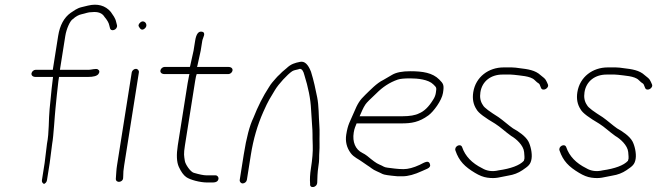

<svg xmlns="http://www.w3.org/2000/svg" viewBox="-20 -764 2758 806"><path d="M162.7 8C169.1 8 175.9 0.9 177.1 -7L188.7 -80L199.1 -161C204.8 -190.4 209.9 -282.3 212.9 -308.5C214.5 -323.3 222.6 -408.1 225.1 -423.5L227.8 -441H348.9C372.7 -441 387.5 -445.2 393.4 -453.5C399.2 -461.8 398.3 -468.3 390.4 -473C383.2 -477.3 362.5 -471 353.6 -471H231.6L254.1 -613C258.8 -642.8 274.1 -677.2 285.9 -684C298.2 -695 310.3 -701.7 322.3 -704.2C341.8 -708.3 348.5 -713 365.9 -713C391.6 -715.8 409.2 -709.1 418.8 -693C429.9 -679.8 436.5 -668.4 438.4 -659L441.5 -647C444.8 -628.1 474.6 -638.9 471.2 -658L468.1 -670C463.7 -690.6 454.7 -699 445.1 -714C422.2 -741.2 388.9 -750.1 349.3 -740.5C343.2 -738.8 334.2 -736.7 322.5 -734C303.1 -729.5 289.7 -718.5 276.5 -710C249 -690.3 231.2 -658 224.1 -613L201.6 -471H129.6C121.7 -471 113.5 -463.9 112.2 -456C111 -448.1 116.9 -441 129.6 -441H202.6C201.4 -433.7 199.5 -417.3 196.8 -392L192.6 -349.5C190.9 -332.5 189.5 -318 188.2 -306C183.9 -264.4 186.6 -207 177.3 -161L167.4 -80L155.9 -7C154.6 0.9 160.6 8 167.5 8Z M533 -460 471.3 -70C469.9 -61.3 468.9 -52.4 468.3 -43.2L466.2 -13C466.4 6.1 497 1.7 496.9 -17L497.4 -27C497 -37 498.3 -51.3 501.3 -70L563 -460C564.3 -467.9 558.3 -475 550.4 -475C542.5 -475 534.3 -467.9 533 -460ZM569 -669.7C560.7 -662.6 559.3 -655.7 565 -649C571.3 -638.3 578.9 -636.8 587.7 -644.5C605.3 -659.7 585.7 -684.2 569 -669.7Z M897.1 -13C898.3 -20.9 892.4 -28 884.4 -28H873.4H846C835 -28 817.4 -31.5 793.3 -38.6C779.2 -42.7 758 -74.5 756 -88.3C752.7 -110.5 750.3 -115.6 756.4 -154L799.2 -424C801.6 -439.3 803.8 -449 805.7 -453H938.7C946.7 -453 954.9 -460.1 956.1 -468C957.4 -475.9 951.4 -483 938.7 -483H806.7C807.5 -483.7 808 -484.7 808.2 -486L822.5 -551L829.2 -593C831.2 -605.5 847.4 -627.5 827.2 -631C812.9 -633.4 803.6 -620.8 799.2 -593L792.5 -551L778.5 -488C778.1 -485.3 777.5 -483.7 776.7 -483H670.7C662.8 -483 654.6 -475.9 653.4 -468C652.1 -460.1 658.1 -453 670.7 -453H775.7C775 -452.3 774.5 -451.5 774.4 -450.5L767.7 -415L726.4 -154C720.1 -114 721.5 -83.8 730.7 -63.5C740 -43.1 750.2 -28.9 761.5 -20.8C778 -8.8 820.9 2 848.4 2H874.4C886.6 2 895.4 -2.6 897.1 -13Z M999 6C1007 6 1015.2 -1.1 1016.4 -9L1033.2 -115C1043.4 -179.2 1060.7 -238.9 1085.2 -294.1C1107.2 -343.9 1114.5 -352.8 1134.2 -385.9C1149.5 -411.5 1186.7 -451.7 1206.6 -465C1214.8 -470.5 1228.2 -470.9 1238.6 -475C1247.2 -475 1253.5 -466.3 1257.7 -449C1273.9 -397.4 1283.8 -349.3 1285.8 -304.7C1286.6 -287.2 1287.9 -267.7 1289.6 -246.2C1293.5 -196.5 1290.8 -206.7 1292.9 -153C1293.9 -127.6 1291.3 -95.6 1285.2 -57C1281.3 -32.3 1280.2 -10.7 1281.9 8C1278.7 28.3 1311.1 24.8 1311.7 2C1312.2 -15.8 1312.6 -40.7 1316.4 -64.2C1318.7 -78.9 1319.8 -90.1 1319.7 -97.7C1319.3 -119.4 1322.1 -135.4 1321.4 -160.2C1320.6 -189 1322.7 -212 1320.5 -239C1317.6 -276.4 1318.6 -321.1 1311.5 -355.5C1304.3 -390.5 1297.6 -424.4 1285.5 -463C1273.1 -494.3 1258.8 -508 1240.1 -504.4C1217.9 -500 1201.7 -495.7 1182.6 -477.4C1168.3 -465.8 1158.4 -457 1153.4 -451C1148 -446.3 1143.1 -441.3 1138.6 -436C1127.5 -422.9 1119.1 -415.1 1109 -398C1084.8 -361.1 1062.9 -318.1 1043.6 -269C1027.9 -237 1014.4 -185.7 1003.2 -115L986.4 -9C985.2 -1.1 991.1 6 999 6Z M1489.7 -276C1497.7 -294 1504 -310.8 1514.2 -325.8C1519.1 -333 1534.4 -348.4 1559.9 -372C1586.2 -398.4 1614.8 -417.8 1650.1 -430C1659.7 -433.3 1676.8 -435 1701.3 -435C1733.3 -435 1778.5 -430.6 1799.3 -409.5C1812 -396.5 1813.4 -397.7 1809.6 -374C1808.1 -364 1804.2 -354.3 1798 -345C1780 -315.5 1760.3 -296.5 1739 -288C1723.7 -280 1699 -276 1669.7 -276ZM1477 -246H1665C1707.5 -246 1738.9 -250.8 1778.6 -279.7C1799.6 -295 1834.5 -341.8 1839.6 -373.7C1844.9 -407.2 1842 -412.1 1823.6 -430.5C1795.5 -458.5 1754.9 -465 1702 -465C1668.5 -465 1643.3 -460 1626.4 -450.1C1613.8 -442.7 1601.4 -435.4 1588.8 -428.2C1561.6 -415.3 1533.5 -385.2 1513.5 -366C1490.2 -343.7 1481.3 -329.4 1465.5 -291.5C1449.1 -252.3 1440.6 -243.6 1433.5 -199C1429 -170.4 1435.2 -144.5 1452.1 -121.5C1465.5 -103.2 1485.6 -96.2 1502.2 -83.5C1515.4 -73.4 1528.5 -66.4 1540.3 -57.1C1550.4 -48.6 1573.6 -40.4 1585.5 -33.8C1591.7 -30.3 1612.9 -27.1 1649 -24H1670.2C1692.9 -24 1720 -31.3 1751.7 -46L1774.3 -56C1784.5 -60.8 1788 -67.6 1784.5 -76.5C1778.7 -91.4 1765.6 -84.5 1741.8 -72C1715.9 -60 1693.2 -54 1673.7 -54C1648.4 -54 1625.7 -57.9 1607.5 -60C1590.2 -62 1590.8 -66.1 1571.4 -73.9C1559.9 -78.5 1544.4 -90.3 1521.3 -109.5C1514.8 -114.5 1508.1 -118.7 1501.3 -122C1471.9 -136.4 1458.6 -168.2 1464.9 -207.5C1467.9 -226.7 1472.5 -233.5 1477 -246Z M1966.7 -377C1962.3 -349.4 1966.8 -325.4 1980.3 -305C1988.7 -289.2 2017.2 -269.2 2058.2 -245C2082 -229.9 2098.3 -213.1 2125.9 -193.3C2146.6 -181.5 2177.6 -154.2 2180.2 -125.6C2181.6 -110.5 2182.1 -101.5 2181.6 -98.5C2181.1 -95.5 2180.3 -92.3 2179.1 -89C2161.3 -69.4 2123.5 -56.1 2073.6 -49C2047.3 -42.7 2024 -45.7 2003.8 -58C1961.3 -79 1933 -108.3 1920.1 -146C1914 -163.8 1885.7 -150.1 1891.9 -132C1907 -87.9 1930.9 -64.1 1974 -38.3C1992.4 -27.3 2008.5 -20.6 2025.9 -18.2C2063 -13.1 2075.8 -20.2 2114.2 -26.9C2136 -30.2 2155.5 -37.7 2172.8 -49.4C2197.1 -66 2207.5 -72.9 2211.4 -97.5C2215.1 -120.8 2207 -153.9 2198 -170.6C2186 -192.7 2155.5 -213.1 2133.6 -225C2115.4 -237.5 2092.5 -258.4 2072.9 -272C2037.4 -294.5 2012.5 -311.5 2007.1 -323C1996.8 -337.5 1993.3 -355.5 1996.7 -377C2004.1 -424 2041.8 -451 2089.2 -451H2123.6C2128.4 -451 2133.2 -450.7 2137.9 -450C2162.7 -446.5 2207.1 -445.4 2224.2 -428C2231.4 -420.7 2237.5 -415.7 2242.4 -413C2244.2 -411.7 2245.8 -409 2247.1 -405L2250.7 -396C2257 -377.6 2287 -393.9 2279.9 -410L2275.5 -420C2269.1 -435.2 2261.1 -438.5 2249.9 -448C2227.1 -469.5 2196.1 -473.7 2159.5 -478L2144.6 -480C2139.7 -480.7 2134.2 -481 2128.4 -481H2094C2031.4 -481 1976.9 -441.5 1966.7 -377Z M2403.7 -377C2399.3 -349.4 2403.8 -325.4 2417.3 -305C2425.7 -289.2 2454.2 -269.2 2495.2 -245C2519 -229.9 2535.3 -213.1 2562.9 -193.3C2583.6 -181.5 2614.6 -154.2 2617.2 -125.6C2618.6 -110.5 2619.1 -101.5 2618.6 -98.5C2618.1 -95.5 2617.3 -92.3 2616.1 -89C2598.3 -69.4 2560.5 -56.1 2510.6 -49C2484.3 -42.7 2461 -45.7 2440.8 -58C2398.3 -79 2370 -108.3 2357.1 -146C2351 -163.8 2322.7 -150.1 2328.9 -132C2344 -87.9 2367.9 -64.1 2411 -38.3C2429.4 -27.3 2445.5 -20.6 2462.9 -18.2C2500 -13.1 2512.8 -20.2 2551.2 -26.9C2573 -30.2 2592.5 -37.7 2609.8 -49.4C2634.1 -66 2644.5 -72.9 2648.4 -97.5C2652.1 -120.8 2644 -153.9 2635 -170.6C2623 -192.7 2592.5 -213.1 2570.6 -225C2552.4 -237.5 2529.5 -258.4 2509.9 -272C2474.4 -294.5 2449.5 -311.5 2444.1 -323C2433.8 -337.5 2430.3 -355.5 2433.7 -377C2441.1 -424 2478.8 -451 2526.2 -451H2560.6C2565.4 -451 2570.2 -450.7 2574.9 -450C2599.7 -446.5 2644.1 -445.4 2661.2 -428C2668.4 -420.7 2674.5 -415.7 2679.4 -413C2681.2 -411.7 2682.8 -409 2684.1 -405L2687.7 -396C2694 -377.6 2724 -393.9 2716.9 -410L2712.5 -420C2706.1 -435.2 2698.1 -438.5 2686.9 -448C2664.1 -469.5 2633.1 -473.7 2596.5 -478L2581.6 -480C2576.7 -480.7 2571.2 -481 2565.4 -481H2531C2468.4 -481 2413.9 -441.5 2403.7 -377Z"/></svg>

Font: MewTooHand
Style: CondIta
Weight: 400
Designer: Mew Too, Robert Jablonski
Version: Version 0.77